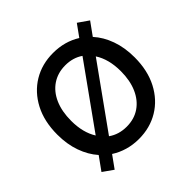

<svg xmlns="http://www.w3.org/2000/svg" viewBox="-186 -886 1097 1097"><g transform="rotate(-45 362.5 -337.5)"><path d="M140 35.8 77.5 -8.3 135 -88.3Q95 -133.3 72.5 -196.7Q50 -260 50 -337.5Q50 -444.2 90.8 -522.1Q131.7 -600 202.1 -642.5Q272.5 -685 362.5 -685Q456.7 -685 529.2 -639.2L580.8 -710.8L644.2 -666.7L588.3 -589.2Q629.2 -544.2 652.1 -480.4Q675 -416.7 675 -337.5Q675 -231.7 634.2 -153.3Q593.3 -75 522.9 -32.5Q452.5 10 362.5 10Q315 10 272.1 -2.5Q229.2 -15 193.3 -38.3ZM201.7 -179.2 470 -554.2Q424.2 -585.8 362.5 -585.8Q301.7 -585.8 256.2 -555.4Q210.8 -525 186.2 -469.2Q161.7 -413.3 161.7 -337.5Q161.7 -242.5 201.7 -179.2ZM362.5 -89.2Q424.2 -89.2 469.2 -120Q514.2 -150.8 538.8 -206.7Q563.3 -262.5 563.3 -337.5Q563.3 -434.2 521.7 -498.3L252.5 -122.5Q299.2 -89.2 362.5 -89.2Z"/></g></svg>

Font: Funnel Sans Medium
Style: Regular
Weight: 500
Version: Version 1.000; Beta; Release 5; Build 24; ttfautohint (v1.8.